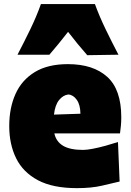

<svg xmlns="http://www.w3.org/2000/svg" viewBox="-20 -927 656 964"><path d="M365.7 17.6Q245.1 17.6 170.4 -22.2Q95.7 -62 61 -132.3Q26.4 -202.6 26.4 -293.9Q26.4 -385.3 57.9 -455.3Q89.4 -525.4 154.8 -565.2Q220.2 -605 320.8 -605Q448.2 -605 518.6 -541Q588.9 -477.1 588.9 -338.4Q588.9 -313.5 586.9 -294.7Q585 -275.9 582.5 -257.3H252.9Q261.7 -216.3 296.4 -195.3Q331.1 -174.3 397 -174.3Q416 -174.3 446.3 -180.2Q476.6 -186 510.3 -195.3Q543.9 -204.6 572.3 -213.9L580.6 -15.6Q542.5 -6.3 490.5 5.6Q438.5 17.6 365.7 17.6ZM383.8 -356Q383.3 -400.4 365.7 -425.5Q348.1 -450.7 323.2 -452.6Q296.9 -449.7 276.6 -424.6Q256.3 -399.4 251 -351.6ZM418 -649.9Q392.6 -678.7 368.7 -708Q344.7 -737.3 321.8 -767.1Q299.3 -738.3 275.9 -709.5Q252.4 -680.7 228 -652.3H67.9Q101.1 -715.8 132.1 -779.8Q163.1 -843.8 185.5 -906.7H456.5Q479.5 -843.8 510.5 -779.8Q541.5 -715.8 574.7 -652.3Z"/></svg>

Font: Pinar-DS1-FD Black
Style: Regular
Weight: 900
Designer: Amin Abedi
Version: Version 2.000